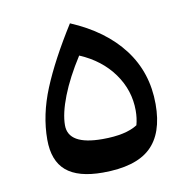

<svg xmlns="http://www.w3.org/2000/svg" viewBox="-61 -527 595 593"><g transform="rotate(-10 237.0 -230.0)"><path d="M215.8 5.9Q138.2 5.9 101.1 -25.9Q64 -57.6 64 -124Q64 -201.2 97.2 -282Q130.4 -362.8 195.3 -465.8Q300.3 -421.4 356.4 -347.4Q412.6 -273.4 412.6 -174.3Q412.6 -82 365.5 -38.1Q318.4 5.9 215.8 5.9ZM206.1 -362.8Q167 -301.8 146.2 -248.5Q125.5 -195.3 125.5 -158.2Q125.5 -96.2 232.9 -96.2Q306.2 -96.2 342.8 -120.1Q348.6 -141.6 348.6 -165.5Q348.6 -229 310.8 -281.7Q272.9 -334.5 206.1 -362.8Z"/></g></svg>

Font: Pinar-DS2-FD Medium
Style: Regular
Weight: 500
Designer: Amin Abedi
Version: Version 3.000